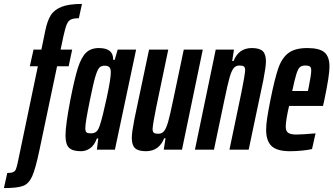

<svg xmlns="http://www.w3.org/2000/svg" viewBox="-101 -763 1700 979"><path d="M-11 68 92 -425H51L70 -510H110L130 -607Q140 -656 157.5 -684.5Q175 -713 212.5 -728Q250 -743 317 -743L301 -670Q275 -670 261.5 -664Q248 -658 240 -640Q232 -622 223 -581L208 -510H267L249 -425H190L100 3Q80 98 63 136Q46 174 16.5 185Q-13 196 -81 196L-64 119Q-44 119 -34 114.5Q-24 110 -20 100Q-16 90 -11 68Z M233 -72Q233 -125 258 -255Q279 -362 296 -416Q313 -470 337.5 -494Q362 -518 403 -518Q478 -518 476 -458H484L499 -510H593L485 0H393L400 -57H393Q380 -22 358.5 -7Q337 8 312 8Q269 8 251 -9.5Q233 -27 233 -72ZM409 -127Q422 -166 443 -263.5Q464 -361 464 -394Q464 -413 456.5 -420.5Q449 -428 433 -428Q415 -428 405.5 -418Q396 -408 385.5 -373.5Q375 -339 358 -255Q334 -138 334 -111Q334 -93 340 -88Q346 -83 362 -83Q380 -83 390.5 -92Q401 -101 409 -127Z M571 -60Q571 -87 584 -154L659 -510H757L696 -218Q679 -134 677 -106Q677 -91 683.5 -86Q690 -81 706 -81Q725 -81 736 -95Q747 -109 756.5 -142.5Q766 -176 782 -253L836 -510H933L827 0H734L743 -58H736Q710 8 643 8Q604 8 587.5 -7.5Q571 -23 571 -60Z M999 -510H1092L1083 -452H1090Q1116 -518 1183 -518Q1222 -518 1238.5 -502.5Q1255 -487 1255 -450Q1255 -423 1242 -356L1167 0H1069L1130 -292Q1147 -376 1149 -404Q1149 -419 1142.5 -424Q1136 -429 1120 -429Q1101 -429 1090 -415Q1079 -401 1069.5 -367.5Q1060 -334 1044 -257L990 0H893Z M1256 -101Q1256 -126 1261 -159.5Q1266 -193 1278 -254Q1300 -363 1318 -415Q1336 -467 1369.5 -492.5Q1403 -518 1466 -518Q1528 -518 1553.5 -496Q1579 -474 1579 -423Q1579 -378 1553 -254L1546 -223H1373Q1365 -188 1360.5 -161Q1356 -134 1356 -117Q1356 -94 1369 -85.5Q1382 -77 1410 -77Q1436 -77 1508 -83L1490 -3Q1469 2 1437.5 5Q1406 8 1378 8Q1311 8 1283.5 -18.5Q1256 -45 1256 -101ZM1469 -299 1473 -318Q1486 -383 1486 -403Q1486 -419 1479 -424Q1472 -429 1457 -429Q1438 -429 1428.5 -421Q1419 -413 1410.5 -386.5Q1402 -360 1389 -299Z"/></svg>

Font: Saira Ultra Condensed
Style: Bold Italic
Weight: 700
Width: 1
Italic angle: -12°
Designer: Hector Gatti with collaboration of the Omnibus-Type team
Foundry: Omnibus-Type
Version: Version 1.001; ttfautohint (v1.8)